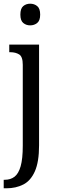

<svg xmlns="http://www.w3.org/2000/svg" viewBox="-26 -777 316 1037"><path d="M137 -640Q115 -640 99.5 -653Q84 -666 84 -698Q84 -731 99.5 -744Q115 -757 137 -757Q159 -757 175 -744Q191 -731 191 -698Q191 -666 175 -653Q159 -640 137 -640ZM-6 240V194H0Q31 194 52.5 177.5Q74 161 85.5 121Q97 81 97 10V-427Q97 -471 77.5 -483Q58 -495 30 -495H24V-536H185V8Q185 97 162.5 148Q140 199 100 219.5Q60 240 8 240Z"/></svg>

Font: Noto Serif Hebrew Condensed
Style: Regular
Weight: 400
Width: 3
Designer: Monotype Design Team
Foundry: Monotype Imaging Inc.
Version: Version 2.004; ttfautohint (v1.8.4.7-5d5b)